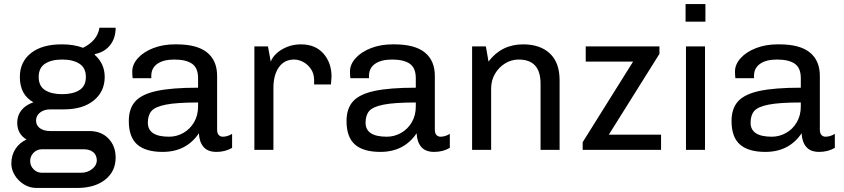

<svg xmlns="http://www.w3.org/2000/svg" viewBox="-20 -740 4169 948"><path d="M449 -473 447 -470Q497 -426 497 -360Q497 -288 443 -244Q389 -200 296 -200H228Q198 -200 178 -184.5Q158 -169 158 -145Q158 -121 177 -107Q196 -93 228 -93H421Q480 -93 515.5 -56Q551 -19 551 38Q551 106 499.5 147Q448 188 361 188H160Q126 188 97.5 170Q69 152 52.5 124.5Q36 97 36 68Q36 26 56.5 -5Q77 -36 111 -51Q65 -79 65 -134Q65 -170 86 -196Q107 -222 145 -235Q78 -272 78 -360Q78 -434 132.5 -477.5Q187 -521 284 -521H288Q344 -521 390 -504Q461 -539 471 -603H551Q551 -552 524 -517.5Q497 -483 449 -473ZM171 -360Q171 -315 202.5 -295Q234 -275 287 -275Q340 -275 372 -295Q404 -315 404 -360Q404 -405 372 -425.5Q340 -446 287 -446Q234 -446 202.5 -425.5Q171 -405 171 -360ZM187 -3Q163 -3 146 14Q129 31 129 55Q129 79 146 96Q163 113 187 113H380Q412 113 435 94.5Q458 76 458 52Q458 27 441 12Q424 -3 393 -3Z M1052 -365V-100Q1052 -82 1060 -73.5Q1068 -65 1080 -65Q1103 -65 1126 -79V-10Q1092 10 1049 10Q1006 10 985 -14.5Q964 -39 962 -82Q900 10 783 10Q699 10 657.5 -26.5Q616 -63 616 -142Q616 -204 648 -239.5Q680 -275 754 -291Q828 -307 958 -307V-354Q958 -405 928 -425.5Q898 -446 841 -446Q787 -446 757 -425Q727 -404 727 -366V-354H635Q633 -368 633 -387Q633 -422 661 -453Q689 -484 737 -502.5Q785 -521 843 -521H852Q953 -521 1002.5 -481Q1052 -441 1052 -365ZM710 -134Q710 -65 815 -65Q852 -65 885 -83.5Q918 -102 938 -136Q958 -170 958 -214V-234Q853 -234 799.5 -223.5Q746 -213 728 -192Q710 -171 710 -134Z M1617 -361 1614 -323H1531V-345Q1531 -375 1516 -398Q1501 -421 1478 -433.5Q1455 -446 1432 -446Q1384 -446 1357 -408Q1330 -370 1330 -305V0H1236V-511H1303L1317 -435Q1323 -455 1344 -475Q1365 -495 1396.5 -508Q1428 -521 1466 -521Q1537 -521 1577 -475.5Q1617 -430 1617 -361Z M2127 -365V-100Q2127 -82 2135 -73.5Q2143 -65 2155 -65Q2178 -65 2201 -79V-10Q2167 10 2124 10Q2081 10 2060 -14.5Q2039 -39 2037 -82Q1975 10 1858 10Q1774 10 1732.5 -26.5Q1691 -63 1691 -142Q1691 -204 1723 -239.5Q1755 -275 1829 -291Q1903 -307 2033 -307V-354Q2033 -405 2003 -425.5Q1973 -446 1916 -446Q1862 -446 1832 -425Q1802 -404 1802 -366V-354H1710Q1708 -368 1708 -387Q1708 -422 1736 -453Q1764 -484 1812 -502.5Q1860 -521 1918 -521H1927Q2028 -521 2077.5 -481Q2127 -441 2127 -365ZM1785 -134Q1785 -65 1890 -65Q1927 -65 1960 -83.5Q1993 -102 2013 -136Q2033 -170 2033 -214V-234Q1928 -234 1874.5 -223.5Q1821 -213 1803 -192Q1785 -171 1785 -134Z M2743 -344V0H2649V-327Q2649 -446 2541 -446Q2505 -446 2474 -427Q2443 -408 2424 -375.5Q2405 -343 2405 -304V0H2311V-511H2379L2392 -436Q2456 -521 2563 -521Q2647 -521 2695 -476Q2743 -431 2743 -344Z M3236 -474 2986 -75H3244V0H2857V-38L3106 -436H2872V-511H3236Z M3463 -633H3365V-720H3463ZM3461 0H3367V-511H3461Z M4028 -365V-100Q4028 -82 4036 -73.5Q4044 -65 4056 -65Q4079 -65 4102 -79V-10Q4068 10 4025 10Q3982 10 3961 -14.5Q3940 -39 3938 -82Q3876 10 3759 10Q3675 10 3633.5 -26.5Q3592 -63 3592 -142Q3592 -204 3624 -239.5Q3656 -275 3730 -291Q3804 -307 3934 -307V-354Q3934 -405 3904 -425.5Q3874 -446 3817 -446Q3763 -446 3733 -425Q3703 -404 3703 -366V-354H3611Q3609 -368 3609 -387Q3609 -422 3637 -453Q3665 -484 3713 -502.5Q3761 -521 3819 -521H3828Q3929 -521 3978.5 -481Q4028 -441 4028 -365ZM3686 -134Q3686 -65 3791 -65Q3828 -65 3861 -83.5Q3894 -102 3914 -136Q3934 -170 3934 -214V-234Q3829 -234 3775.5 -223.5Q3722 -213 3704 -192Q3686 -171 3686 -134Z"/></svg>

Font: Chivo
Style: Regular
Weight: 400
Designer: Hector Gatti
Foundry: Omnibus-Type
Version: Version 1.003